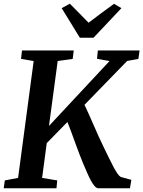

<svg xmlns="http://www.w3.org/2000/svg" viewBox="-24 -1015 772 1035"><path d="M-4 0 2 -42.5 73.5 -56 157.5 -686 89.5 -697.5 94.5 -743H373.5L368 -697.5L287 -686L240 -336L566.5 -686L499 -698L503.5 -743H728.5L722 -697.5L661.5 -686.5L431.5 -450Q442 -428.5 455 -399Q468 -369.5 482 -337.8Q496 -306 509 -277Q522 -248 532 -228Q550 -191 564 -162.2Q578 -133.5 589.2 -112.5Q600.5 -91.5 609.5 -78.8Q618.5 -66 627 -61L684 -45.5L676.5 0H506Q496 -1 486.2 -11.5Q476.5 -22 466.5 -40.5Q456.5 -59 445.8 -83.5Q435 -108 423 -136.5Q413.5 -159 403 -187Q392.5 -215 381.5 -245Q370.5 -275 360 -304Q349.5 -333 339.5 -357.5L228 -243.5L203 -56L284.5 -42.5L280.5 0ZM406.5 -811.5 308.5 -971 352.5 -995Q378 -969.5 403.2 -943.8Q428.5 -918 453.5 -892.5Q487 -918.5 521.5 -943.8Q556 -969 590.5 -994.5L630.5 -971L480 -811.5Z"/></svg>

Font: Merriweather 28pt SemiBold
Style: Italic
Weight: 600
Italic angle: -7.8°
Version: Version 2.101